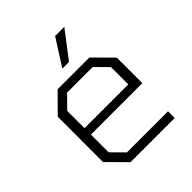

<svg xmlns="http://www.w3.org/2000/svg" viewBox="-200 -848 974 974"><g transform="rotate(-45 287.0 -361.5)"><path d="M264 -580 355 -723H421L312 -580ZM173 0 75 -99V-424L173 -523H401L499 -424V-241H130V-114L195 -48H490V0ZM130 -287H444V-411L379 -477H195L130 -411Z"/></g></svg>

Font: Tomorrow Light
Style: Regular
Weight: 300
Designer: Tony de Marco, Monica Rizzolli
Foundry: Just in Type
Version: Version 2.002